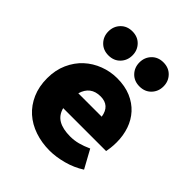

<svg xmlns="http://www.w3.org/2000/svg" viewBox="-208 -874 1015 1015"><g transform="rotate(45 300.0 -366.0)"><path d="M330 12Q271 12 219.5 -5.5Q168 -23 130.5 -56.5Q93 -90 71.5 -139Q50 -188 50 -250Q50 -311 72 -360Q94 -409 130.5 -442.5Q167 -476 214.5 -494Q262 -512 312 -512Q371 -512 415.5 -493Q460 -474 490 -441Q520 -408 535 -364Q550 -320 550 -270Q550 -247 547.5 -227Q545 -207 543 -198H222Q233 -156 266 -137Q299 -118 354 -118Q384 -118 412.5 -125.5Q441 -133 474 -148L530 -46Q485 -17 431 -2.5Q377 12 330 12ZM318 -382Q244 -382 223 -310H398Q387 -382 318 -382ZM194 -564Q154 -564 129 -590Q104 -616 104 -654Q104 -692 129 -718Q154 -744 194 -744Q234 -744 259 -718Q284 -692 284 -654Q284 -616 259 -590Q234 -564 194 -564ZM426 -564Q386 -564 361 -590Q336 -616 336 -654Q336 -692 361 -718Q386 -744 426 -744Q466 -744 491 -718Q516 -692 516 -654Q516 -616 491 -590Q466 -564 426 -564Z"/></g></svg>

Font: Source Code Pro Black
Style: Regular
Weight: 900
Monospace: yes
Designer: Paul D. Hunt, Teo Tuominen
Foundry: Adobe Systems Incorporated
Version: Version 2.030;PS 1.000;hotconv 16.6.51;makeotf.lib2.5.65220